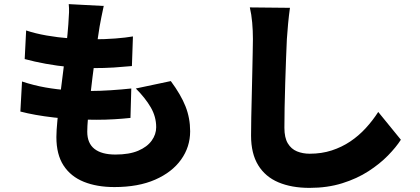

<svg xmlns="http://www.w3.org/2000/svg" viewBox="-20 -839 2040 933"><path d="M484 -810Q477 -779 472.5 -755Q468 -731 464 -710Q461 -692 455.5 -654.5Q450 -617 443 -567.5Q436 -518 429.5 -464Q423 -410 417 -358.5Q411 -307 407.5 -265Q404 -223 404 -199Q404 -143 439 -115.5Q474 -88 541 -88Q608 -88 651.5 -106.5Q695 -125 717 -155.5Q739 -186 739 -221Q739 -272 712.5 -317.5Q686 -363 640 -409L810 -445Q859 -379 881.5 -322Q904 -265 904 -201Q904 -125 860 -63.5Q816 -2 734 34Q652 70 536 70Q451 70 387.5 44.5Q324 19 289 -34.5Q254 -88 254 -173Q254 -203 259 -254.5Q264 -306 271.5 -368.5Q279 -431 287.5 -496Q296 -561 302.5 -619.5Q309 -678 312 -720Q315 -760 315.5 -780Q316 -800 314 -819ZM107 -691Q152 -676 206.5 -666.5Q261 -657 319 -652.5Q377 -648 431 -648Q490 -648 541 -652Q592 -656 626 -662L621 -518Q578 -514 534 -511Q490 -508 426 -508Q372 -508 315 -513.5Q258 -519 203 -529Q148 -539 100 -552ZM87 -443Q144 -424 201 -414Q258 -404 313.5 -400.5Q369 -397 422 -397Q465 -397 518.5 -400.5Q572 -404 618 -409L614 -266Q577 -262 535 -259.5Q493 -257 448 -257Q338 -257 242.5 -268Q147 -279 79 -297Z M1389 -801Q1384 -766 1380 -724Q1376 -682 1374 -649Q1372 -610 1370 -553.5Q1368 -497 1366 -435.5Q1364 -374 1363 -316.5Q1362 -259 1362 -218Q1362 -170 1378.5 -142.5Q1395 -115 1423 -103.5Q1451 -92 1485 -92Q1543 -92 1592 -108Q1641 -124 1682 -151.5Q1723 -179 1757 -216Q1791 -253 1818 -295L1928 -160Q1905 -124 1865.5 -83.5Q1826 -43 1770.5 -7Q1715 29 1643 51.5Q1571 74 1484 74Q1397 74 1333 47Q1269 20 1234.5 -36.5Q1200 -93 1200 -180Q1200 -218 1201 -269.5Q1202 -321 1203.5 -377.5Q1205 -434 1206 -488Q1207 -542 1208 -584.5Q1209 -627 1209 -649Q1209 -690 1205.5 -729.5Q1202 -769 1194 -803Z"/></svg>

Font: Noto Sans SC Black
Style: Regular
Weight: 900
Designer: Ryoko NISHIZUKA  (kana, bopomofo & ideographs); Paul D. Hunt (Latin, Greek & Cyrillic); Sandoll Communications , Soo-you
Foundry: Adobe
Version: Version 2.004-H2;hotconv 1.0.118;makeotfexe 2.5.65603